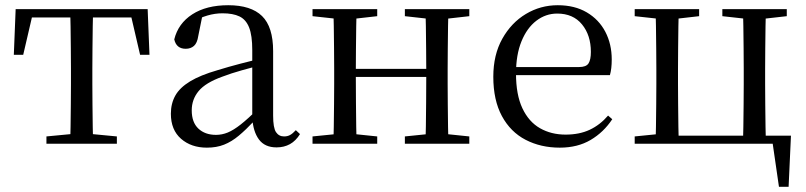

<svg xmlns="http://www.w3.org/2000/svg" viewBox="-20 -551 3090 736"><path d="M33 -341 40 -516H546L553 -341H517L477 -513L519 -484H67L109 -513L69 -341ZM158 0V-28L273 -39H313L428 -28V0ZM249 0Q250 -24 250.5 -65Q251 -106 251.5 -150Q252 -194 252 -229V-288Q252 -322 251.5 -366Q251 -410 250.5 -451Q250 -492 249 -516H337Q336 -492 335.5 -451Q335 -410 334.5 -366Q334 -322 334 -288V-229Q334 -194 334.5 -150Q335 -106 335.5 -65Q336 -24 337 0Z M773 15Q713 15 674 -19Q635 -53 635 -115Q635 -154 652 -184.5Q669 -215 708.5 -239Q748 -263 814 -282Q856 -295 902 -307Q948 -319 988 -328V-303Q948 -293 907 -281.5Q866 -270 832 -257Q768 -234 741.5 -202Q715 -170 715 -128Q715 -82 740.5 -58Q766 -34 808 -34Q831 -34 853 -43Q875 -52 903 -74Q931 -96 969 -134L978 -87H954Q923 -54 895.5 -31Q868 -8 839 3.5Q810 15 773 15ZM1040 14Q995 14 972.5 -16.5Q950 -47 947 -100V-103V-359Q947 -415 935 -445.5Q923 -476 898 -488Q873 -500 833 -500Q804 -500 775 -491.5Q746 -483 713 -465L756 -492L740 -413Q736 -386 723.5 -375Q711 -364 692 -364Q656 -364 648 -400Q663 -461 717 -496Q771 -531 855 -531Q942 -531 984.5 -489.5Q1027 -448 1027 -355V-108Q1027 -61 1038 -44.5Q1049 -28 1069 -28Q1082 -28 1092 -33.5Q1102 -39 1114 -52L1130 -37Q1114 -11 1091.5 1.5Q1069 14 1040 14Z M1258 0Q1259 -24 1259.5 -65Q1260 -106 1260.5 -150Q1261 -194 1261 -229V-288Q1261 -322 1260.5 -366Q1260 -410 1259.5 -451Q1259 -492 1258 -516H1347Q1346 -492 1345.5 -450.5Q1345 -409 1344.5 -363Q1344 -317 1344 -280V-260Q1344 -210 1344.5 -159Q1345 -108 1345.5 -66Q1346 -24 1347 0ZM1610 0Q1612 -24 1612.5 -66Q1613 -108 1613.5 -159Q1614 -210 1614 -260V-280Q1614 -317 1613.5 -363Q1613 -409 1612.5 -450.5Q1612 -492 1610 -516H1699Q1698 -492 1697.5 -451Q1697 -410 1696.5 -366Q1696 -322 1696 -288V-229Q1696 -194 1696.5 -150Q1697 -106 1697.5 -65Q1698 -24 1699 0ZM1178 0V-28L1288 -39H1320L1426 -28V0ZM1178 -489V-516H1426V-489L1320 -477H1288ZM1532 0V-28L1640 -39H1673L1779 -28V0ZM1532 -489V-516H1779V-489L1673 -477H1640ZM1302 -256V-287H1655V-256Z M2126 15Q2053 15 1995 -15Q1937 -45 1904 -106Q1871 -167 1871 -257Q1871 -341 1905.5 -402.5Q1940 -464 1996 -497.5Q2052 -531 2118 -531Q2183 -531 2229.5 -503.5Q2276 -476 2300.5 -429Q2325 -382 2325 -323Q2325 -287 2318 -263H1910V-294H2200Q2227 -294 2236 -308Q2245 -322 2245 -352Q2245 -416 2211 -457.5Q2177 -499 2116 -499Q2072 -499 2036 -471.5Q2000 -444 1979 -392.5Q1958 -341 1958 -269Q1958 -188 1982.5 -136Q2007 -84 2050 -59.5Q2093 -35 2148 -35Q2201 -35 2240.5 -53.5Q2280 -72 2311 -108L2327 -94Q2294 -44 2244 -14.5Q2194 15 2126 15Z M2493 0Q2494 -24 2494.5 -65Q2495 -106 2495.5 -150Q2496 -194 2496 -229V-288Q2496 -322 2495.5 -366Q2495 -410 2494.5 -451Q2494 -492 2493 -516H2582Q2581 -492 2580.5 -451Q2580 -410 2579.5 -366Q2579 -322 2579 -288V-229Q2579 -194 2579.5 -150Q2580 -106 2580.5 -65Q2581 -24 2582 0ZM2828 0Q2829 -24 2829.5 -65Q2830 -106 2830.5 -150Q2831 -194 2831 -229V-288Q2831 -322 2830.5 -366Q2830 -410 2829.5 -451Q2829 -492 2828 -516H2916Q2915 -492 2914.5 -451Q2914 -410 2913.5 -366Q2913 -322 2913 -288V-229Q2913 -194 2913.5 -150Q2914 -106 2914.5 -65Q2915 -24 2916 0ZM2966 165 2938 -28 2974 0H2537V-31H3012L3003 165ZM2413 -489V-516H2660V-489L2555 -477H2523ZM2749 -489V-516H2996V-489L2890 -477H2857ZM2413 0V-28L2523 -39H2537V0Z"/></svg>

Font: Noto Serif SC
Style: Regular
Weight: 400
Designer: Ryoko NISHIZUKA 西塚涼子 (kana & ideographs); Frank Grießhammer (Latin, Greek & Cyrillic); Wenlong ZHANG 张文龙 (bopomofo); San
Foundry: Adobe
Version: Version 2.002-H1;hotconv 1.1.0;makeotfexe 2.6.0